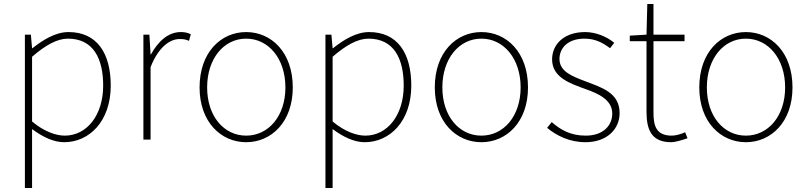

<svg xmlns="http://www.w3.org/2000/svg" viewBox="-20 -701 4058 964"><path d="M141 -416C208 -474 267 -507 321 -507C450 -507 498 -405 498 -271C498 -124 417 -20 305 -20C263 -20 203 -39 141 -91ZM105 243H141V-53C197 -11 252 13 302 13C428 13 536 -92 536 -271C536 -434 467 -540 324 -540C258 -540 195 -500 143 -459H141L135 -527H105Z M700 0H736V-364C777 -468 835 -505 882 -505C903 -505 912 -503 929 -496L938 -529C920 -538 905 -540 887 -540C824 -540 773 -492 738 -428H736L730 -527H700Z M1216 13C1342 13 1450 -88 1450 -262C1450 -439 1342 -540 1216 -540C1090 -540 982 -439 982 -262C982 -88 1090 13 1216 13ZM1216 -20C1104 -20 1020 -118 1020 -262C1020 -407 1104 -507 1216 -507C1328 -507 1413 -407 1413 -262C1413 -118 1328 -20 1216 -20Z M1650 -416C1717 -474 1776 -507 1830 -507C1959 -507 2007 -405 2007 -271C2007 -124 1926 -20 1814 -20C1772 -20 1712 -39 1650 -91ZM1614 243H1650V-53C1706 -11 1761 13 1811 13C1937 13 2045 -92 2045 -271C2045 -434 1976 -540 1833 -540C1767 -540 1704 -500 1652 -459H1650L1644 -527H1614Z M2397 13C2523 13 2631 -88 2631 -262C2631 -439 2523 -540 2397 -540C2271 -540 2163 -439 2163 -262C2163 -88 2271 13 2397 13ZM2397 -20C2285 -20 2201 -118 2201 -262C2201 -407 2285 -507 2397 -507C2509 -507 2594 -407 2594 -262C2594 -118 2509 -20 2397 -20Z M2919 13C3030 13 3091 -55 3091 -133C3091 -236 3000 -262 2916 -294C2853 -318 2789 -342 2789 -405C2789 -457 2828 -507 2915 -507C2970 -507 3008 -485 3043 -459L3064 -486C3026 -518 2970 -540 2918 -540C2809 -540 2752 -476 2752 -403C2752 -312 2842 -282 2922 -253C2984 -231 3054 -200 3054 -131C3054 -71 3009 -20 2921 -20C2843 -20 2794 -50 2750 -88L2727 -59C2774 -20 2840 13 2919 13Z M3350 13C3368 13 3401 4 3432 -7L3420 -37C3401 -28 3373 -20 3353 -20C3276 -20 3261 -67 3261 -135V-494H3417V-527H3261V-681H3230L3226 -527L3142 -522V-494H3226V-140C3226 -48 3252 13 3350 13Z M3725 13C3851 13 3959 -88 3959 -262C3959 -439 3851 -540 3725 -540C3599 -540 3491 -439 3491 -262C3491 -88 3599 13 3725 13ZM3725 -20C3613 -20 3529 -118 3529 -262C3529 -407 3613 -507 3725 -507C3837 -507 3922 -407 3922 -262C3922 -118 3837 -20 3725 -20Z"/></svg>

Font: Genne Gothic ExtraLight
Style: Regular
Weight: 250
Designer: Ryoko NISHIZUKA (kana & ideographs); Paul D. Hunt (Latin, Greek & Cyrillic); Wenlong ZHANG (bopomofo); Sandoll Communica
Foundry: Adobe Systems Incorporated
Version: Version 1.004;PS 1.004;hotconv 16.6.51;makeotf.lib2.5.65220